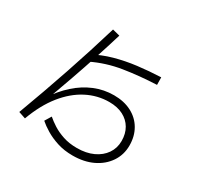

<svg xmlns="http://www.w3.org/2000/svg" viewBox="-185 -1033 1369 1331"><g transform="rotate(30 500.0 -367.5)"><path d="M548 81Q480 81 424.5 63Q369 45 327 19.5Q285 -6 258 -30L289 -81Q314 -59 350.5 -35.5Q387 -12 436.5 4.5Q486 21 548 21Q622 21 677 -4.5Q732 -30 762.5 -74.5Q793 -119 793 -176Q793 -234 768 -277Q743 -320 696.5 -344Q650 -368 585 -368Q491 -368 406 -324Q321 -280 251.5 -193.5Q182 -107 134 23L78 4Q156 -205 225.5 -410Q295 -615 355 -816L414 -801Q351 -593 279 -388.5Q207 -184 132 16L95 3Q133 -94 184.5 -172.5Q236 -251 299 -307.5Q362 -364 435.5 -394.5Q509 -425 590 -425Q670 -425 730 -394Q790 -363 823 -306.5Q856 -250 856 -176Q856 -102 816.5 -43.5Q777 15 708 48Q639 81 548 81ZM317 -537 296 -583Q371 -624 453.5 -647Q536 -670 625 -681Q714 -692 810 -696L811 -636Q673 -630 550.5 -610.5Q428 -591 317 -537Z"/></g></svg>

Font: Murecho Thin Light
Style: Regular
Weight: 300
Version: Version 1.010